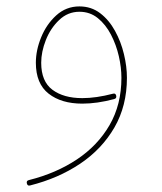

<svg xmlns="http://www.w3.org/2000/svg" viewBox="-20 -329 503 596"><path d="M226.6 -309.1Q263.2 -309.1 290.8 -288.1Q318.4 -267.1 336.9 -233.4Q355.5 -199.7 364.7 -161.1Q374 -122.6 374 -87.4Q374 -0.5 335.2 66.7Q296.4 133.8 228.8 179.2Q161.1 224.6 73.7 246.6Q65.4 249 63.5 240.7Q61 231.9 69.8 230Q153.8 209 218.5 166Q283.2 123 320.1 59.3Q356.9 -4.4 356.9 -87.4Q356.9 -119.1 348.9 -154.5Q340.8 -189.9 324.5 -221.4Q308.1 -252.9 283.7 -272.7Q259.3 -292.5 226.6 -292.5Q190.4 -292.5 163.6 -266.8Q136.7 -241.2 122.3 -204.6Q107.9 -168 107.9 -134.3Q107.9 -76.2 142.8 -50.3Q177.7 -24.4 235.4 -24.4Q278.3 -24.4 330.6 -38.1Q338.9 -40.5 340.8 -31.7Q342.3 -23.4 334.5 -21.5Q281.7 -7.3 235.4 -7.3Q170.4 -7.3 130.9 -38.3Q91.3 -69.3 91.3 -134.3Q91.3 -172.9 107.7 -213.1Q124 -253.4 154.5 -281.2Q185.1 -309.1 226.6 -309.1Z"/></svg>

Font: Mikhak-FD Thin
Style: Regular
Weight: 100
Designer: Amin Abedi
Version: Version 3.2